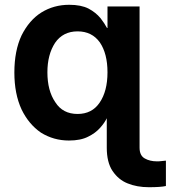

<svg xmlns="http://www.w3.org/2000/svg" viewBox="-20 -575 713 802"><path d="M513 191Q475 176 450 139Q426 103 426 42V-83H427Q417 -62 399 -42Q379 -19 348 -4Q317 12 268 12Q204 12 151 -21Q100 -56 70 -118Q40 -183 40 -272Q40 -363 70 -427Q102 -491 153 -523Q205 -555 269 -555Q319 -555 350 -539Q380 -523 400 -499Q417 -477 427 -458H429V-548H563V42Q563 75 585 87Q606 99 636 99Q647 99 653 98Q657 98 673 96V202Q651 207 602 207Q552 207 513 191ZM396 -146Q429 -194 429 -273Q429 -351 397 -398Q364 -444 304 -444Q243 -444 210 -396Q178 -347 178 -273Q178 -196 211 -148Q242 -99 304 -99Q364 -99 396 -146Z"/></svg>

Font: Sinter Bold
Style: Regular
Weight: 700
Foundry: Adobe & rsms
Version: Version 1.000